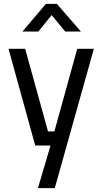

<svg xmlns="http://www.w3.org/2000/svg" viewBox="-20 -752 527 992"><path d="M176 220 241 0H162L24 -500H110L228 -73H261L379 -500H465L263 220ZM96 -589 217 -732H274L398 -589H317L247 -674L178 -589Z"/></svg>

Font: Cairo Play Medium
Style: Regular
Weight: 500
Version: Version 3.119